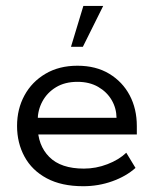

<svg xmlns="http://www.w3.org/2000/svg" viewBox="-20 -634 532 664"><path d="M267.9 10Q192.6 10 141.6 -17.4Q90.5 -44.8 64.8 -92.3Q39 -139.7 39 -198.4Q39 -257.2 64.7 -304.2Q90.3 -351.2 137.3 -378.9Q184.3 -406.7 247.8 -406.7Q311.8 -406.7 357.8 -378.9Q403.7 -351.2 428.5 -304.4Q453.2 -257.6 453.2 -198.1V-169H82.6V-226.5H383Q382.6 -259.8 366.2 -287.9Q349.8 -316 319.6 -333.5Q289.4 -351 247.8 -351Q204.6 -351 173.8 -332.4Q143.1 -313.8 126.7 -283.4Q110.3 -253 110.3 -217.5V-198.4Q110.3 -131.4 150.5 -91.1Q190.7 -50.9 270.1 -50.9Q312.1 -50.9 351.6 -66.2Q391.2 -81.4 416.7 -105.8L448.6 -53.3Q416.1 -24.2 368.2 -7.1Q320.4 10 267.9 10ZM225.5 -472.2 268.3 -613.5H336.9L266.6 -472.2Z"/></svg>

Font: Rokkitt SemiBold
Style: Regular
Weight: 600
Designer: Vernon Adams
Foundry: Vernon Adams
Version: Version 3.103